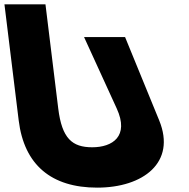

<svg xmlns="http://www.w3.org/2000/svg" viewBox="-54 -845 864 880"><path d="M519.3 -675H331.3L480.9 -348C539.7 -219.7 460.8 -170 368.8 -170C276.8 -170 229.9 -210 212.9 -348L154.4 -825H-33.6L31.7 -293C56.7 -89 181.5 15 391.5 15C601.5 15 754.8 -99.8 675.7 -293Z"/></svg>

Font: Hussar
Style: BdOpOblOne
Weight: 700
Foundry: Cannot Into Space Fonts
Version: Version 2.00